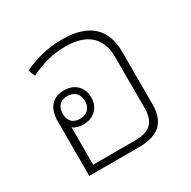

<svg xmlns="http://www.w3.org/2000/svg" viewBox="-130 -687 811 814"><g transform="rotate(-30 275.5 -279.5)"><path d="M467 -386C467 -496 405 -559 272 -559C196 -559 139 -541 83 -516L96 -483C152 -510 205 -526 269 -526C376 -526 430 -475 430 -381V-134C430 -67 404 -33 325 -33H121V-216C133 -206 151 -201 172 -201C225 -201 257 -238 257 -284C257 -331 226 -368 171 -368C113 -368 83 -330 83 -267V0H325C426 0 467 -44 467 -130ZM171 -229C135 -229 117 -251 117 -284C117 -318 135 -340 171 -340C206 -340 226 -318 226 -284C226 -251 206 -229 171 -229Z"/></g></svg>

Font: Noto Sans Thai Looped ExtraLight
Style: Regular
Weight: 200
Designer: Sasikarn Vongin, Ben Mitchell
Foundry: The Fontpad Ltd
Version: Version 1.001